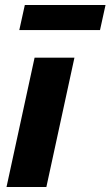

<svg xmlns="http://www.w3.org/2000/svg" viewBox="-20 -746 441 766"><path d="M6 0 118 -516H277L165 0ZM57 -626 79 -726H401L379 -626Z"/></svg>

Font: Red Hat Text
Style: Bold Italic
Weight: 700
Italic angle: -12°
Designer: Pentagram, MCKL
Foundry: Pentagram, MCKL
Version: Version 1.023; ttfautohint (v1.8.3)